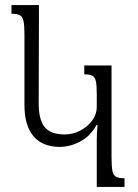

<svg xmlns="http://www.w3.org/2000/svg" viewBox="-20 -734 540 754"><path d="M360 -186Q360 -213 363 -243H359Q335 -200 296.5 -179Q258 -158 216 -157Q147 -157 111.5 -199Q76 -241 76 -322V-600Q76 -636 72 -652.5Q68 -669 57.5 -674.5Q47 -680 25 -680V-714H133L132 -334Q131 -265 155 -235.5Q179 -206 233 -206Q267 -206 296 -221.5Q325 -237 342.5 -261.5Q360 -286 360 -313V-364Q360 -399 356.5 -415Q353 -431 343 -436.5Q333 -442 311 -442V-477H418V-118Q418 -80 421.5 -63Q425 -46 435.5 -40Q446 -34 469 -34V0H360Z"/></svg>

Font: Noto Serif Armenian Light Cond
Style: Regular
Weight: 300
Width: 3
Designer: Monotype Design team
Foundry: Monotype Imaging Inc.
Version: Version 1.000